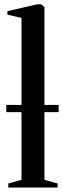

<svg xmlns="http://www.w3.org/2000/svg" viewBox="-20 -838 282 858"><path d="M76 -34.5V-758L13 -772.5V-788L144.5 -818.5H164.5L178.5 -806.5V-34.5L237.5 -18V0H17V-18ZM242 -369V-337H8V-369Z"/></svg>

Font: Merriweather 144pt Medium
Style: Regular
Weight: 500
Version: Version 2.100